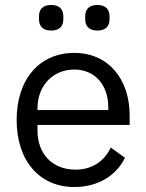

<svg xmlns="http://www.w3.org/2000/svg" viewBox="-20 -741 589 773"><path d="M186 -618C220 -618 235 -636 235 -664V-675C235 -703 220 -721 186 -721C152 -721 137 -703 137 -675V-664C137 -636 152 -618 186 -618ZM372 -618C406 -618 421 -636 421 -664V-675C421 -703 406 -721 372 -721C338 -721 323 -703 323 -675V-664C323 -636 338 -618 372 -618ZM279 12C376 12 450 -36 483 -106L426 -147C399 -90 349 -58 284 -58C188 -58 131 -125 131 -214V-238H502V-276C502 -422 417 -528 279 -528C139 -528 47 -422 47 -258C47 -94 139 12 279 12ZM279 -461C361 -461 416 -400 416 -309V-298H131V-305C131 -395 192 -461 279 -461Z"/></svg>

Font: IBM Plex Arabic
Style: Regular
Weight: 400
Designer: Mike Abbink, Paul van der Laan, Pieter van Rosmalen, Wael Morcos, Khajak Apelian
Foundry: Bold Monday
Version: Version 1.0